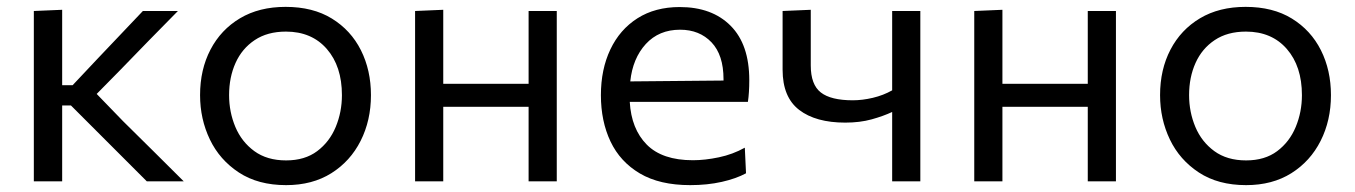

<svg xmlns="http://www.w3.org/2000/svg" viewBox="-20 -528 3945 559"><path d="M78.5 0V-496L161 -499.5V-280H191.5L263.5 -356.5Q296.5 -391 330 -426.5Q363 -461.5 396 -496H498Q455 -452.5 412.5 -409Q370 -365.5 328 -322L261.5 -254.5L338.5 -175Q382.5 -131.5 427 -87.5Q471.5 -43.5 515 0H407.5Q373.5 -34 339.5 -68Q305.5 -102 272 -135.5L186.5 -221H161V0Z M813 11Q731.5 11 675.5 -25.8Q619.5 -62.5 591 -122Q562.5 -181.5 562.5 -251Q562.5 -325.5 592.8 -383.5Q623 -441.5 678.8 -474.8Q734.5 -508 811.5 -508Q891 -508 946.2 -474Q1001.5 -440 1030.8 -381.8Q1060 -323.5 1060 -251Q1060 -177.5 1030 -118Q1000 -58.5 944.8 -23.8Q889.5 11 813 11ZM813 -61Q867.5 -61 903.5 -88Q939.5 -115 957.5 -158.5Q975.5 -202 975.5 -251Q975.5 -335 931.5 -385.5Q887.5 -436 812.5 -436Q758.5 -436 721.5 -411.2Q684.5 -386.5 665.8 -344.8Q647 -303 647 -251Q647 -202 665.2 -158.5Q683.5 -115 720.5 -88Q757.5 -61 813 -61Z M1188.5 0V-496L1270.5 -499.5V-284H1519V-496H1601V0H1519V-217H1270.5V0Z M1989.5 11Q1900.5 11 1843 -23Q1785.5 -57 1757.5 -116Q1729.5 -175 1729.5 -251Q1729.5 -326 1757 -384Q1784.5 -442 1836 -474.8Q1887.5 -507.5 1959 -507.5Q2053 -507.5 2107.2 -453Q2161.5 -398.5 2161.5 -294.5Q2161.5 -258 2157.5 -231.5H1813.5Q1818 -152.5 1863 -107Q1908 -61.5 1997.5 -61.5Q2032.5 -61.5 2073 -70Q2113.5 -78.5 2148.5 -98L2152 -23.5Q2123.5 -8 2081.5 1.5Q2039.5 11 1989.5 11ZM1960 -441.5Q1898.5 -441.5 1860.2 -399.8Q1822 -358 1815 -291L2086.5 -293.5Q2086.5 -295 2086.5 -297.5Q2086.5 -368 2051.5 -404.8Q2016.5 -441.5 1960 -441.5Z M2577.5 0V-202Q2552 -190 2517.8 -180.5Q2483.5 -171 2441 -171Q2355 -171 2306.8 -208Q2258.5 -245 2258.5 -325V-496L2340.5 -499.5V-337.5Q2340.5 -281.5 2369.8 -258.8Q2399 -236 2463 -236Q2490.5 -236 2521.2 -243.2Q2552 -250.5 2577.5 -265V-496H2659.5V0Z M2816.5 0V-496L2898.5 -499.5V-284H3147V-496H3229V0H3147V-217H2898.5V0Z M3608 11Q3526.5 11 3470.5 -25.8Q3414.5 -62.5 3386 -122Q3357.5 -181.5 3357.5 -251Q3357.5 -325.5 3387.8 -383.5Q3418 -441.5 3473.8 -474.8Q3529.5 -508 3606.5 -508Q3686 -508 3741.2 -474Q3796.5 -440 3825.8 -381.8Q3855 -323.5 3855 -251Q3855 -177.5 3825 -118Q3795 -58.5 3739.8 -23.8Q3684.5 11 3608 11ZM3608 -61Q3662.5 -61 3698.5 -88Q3734.5 -115 3752.5 -158.5Q3770.5 -202 3770.5 -251Q3770.5 -335 3726.5 -385.5Q3682.5 -436 3607.5 -436Q3553.5 -436 3516.5 -411.2Q3479.5 -386.5 3460.8 -344.8Q3442 -303 3442 -251Q3442 -202 3460.2 -158.5Q3478.5 -115 3515.5 -88Q3552.5 -61 3608 -61Z"/></svg>

Font: Heraclito
Style: Regular
Weight: 400
Designer: Kostas Bartsokas (font) & Cristiano Sobral (main changes)
Foundry: Kostas Bartsokas (font) & Cristiano Sobral (main changes)
Version: Version 1.00;July 8, 2020;FontCreator 13.0.0.2655 64-bit